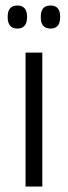

<svg xmlns="http://www.w3.org/2000/svg" viewBox="-20 -679 246 699"><path d="M134 0H73V-487.5H134ZM43 -575Q25.5 -575 16.8 -585.5Q8 -596 8 -615.5V-619Q8 -638.5 16.8 -648.8Q25.5 -659 43 -659Q60.5 -659 69.5 -648.8Q78.5 -638.5 78.5 -619V-615.5Q78.5 -596 69.5 -585.5Q60.5 -575 43 -575ZM164 -575Q146 -575 137.2 -585.5Q128.5 -596 128.5 -615.5V-619Q128.5 -638.5 137.2 -648.8Q146 -659 164 -659Q181.5 -659 190.2 -648.8Q199 -638.5 199 -619V-615.5Q199 -596 190.2 -585.5Q181.5 -575 164 -575Z"/></svg>

Font: Anek Devanagari Medium Light
Style: Regular
Weight: 300
Version: Version 1.003